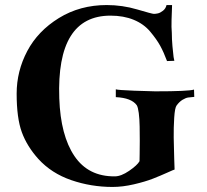

<svg xmlns="http://www.w3.org/2000/svg" viewBox="-20 -727 820 761"><path d="M750 -343Q735 -342 725.5 -340.5Q716 -339 703.5 -331.5Q691 -324 680 -309Q673 -300 670.5 -260.5Q668 -221 668.5 -181.5Q669 -142 670.5 -99Q672 -56 672 -55Q670 -55 643.5 -43Q617 -31 586.5 -19Q556 -7 511 3.5Q466 14 426 14Q341 14 262.5 -13Q184 -40 132 -97Q87 -147 66.5 -203Q46 -259 46 -356Q46 -445 88 -524.5Q130 -604 213.5 -655.5Q297 -707 403 -707Q465 -707 524 -689.5Q583 -672 590 -672Q597 -672 606 -674Q615 -676 626 -684.5Q637 -693 640 -707H662Q662 -701 661.5 -690.5Q661 -680 660 -649Q659 -618 661 -597Q661 -572 663.5 -544Q666 -516 668 -501L671 -486L642 -485Q629 -520 615 -545.5Q601 -571 575.5 -601.5Q550 -632 510 -648.5Q470 -665 418 -665Q203 -665 215 -337Q220 -190 275 -108.5Q330 -27 435 -28Q460 -28 492 -50Q524 -72 533 -88Q533 -90 533.5 -116Q534 -142 534 -168.5Q534 -195 533.5 -225.5Q533 -256 530 -279Q527 -302 522 -310Q501 -339 439 -342V-373Q447 -370 512 -367.5Q577 -365 595 -365Q728 -365 749 -372Z"/></svg>

Font: GFS Artemisia
Style: Bold
Weight: 700
Designer: Designed by Takis Katsoulidis.
Foundry: Designed by Takis Katsoulidis.
Version: Version 1.0